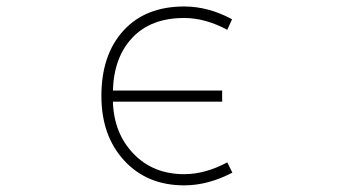

<svg xmlns="http://www.w3.org/2000/svg" viewBox="-20 -555 1040 587"><path d="M674.8 -58.6 690.4 -27.3Q616.2 11.7 543 11.7Q429.7 11.7 359.9 -64Q290 -139.6 290 -261.7Q290 -387.7 357.4 -461.4Q424.8 -535.2 543 -535.2Q617.2 -535.2 689.5 -496.1L674.8 -463.9Q607.4 -500 543 -500Q441.4 -500 384.8 -439.9Q328.1 -379.9 325.2 -278.3H659.2V-244.1H325.2Q328.1 -147.5 388.2 -85Q448.2 -22.5 543 -22.5Q607.4 -22.5 674.8 -58.6Z"/></svg>

Font: Gen Shin Gothic Monospace ExtraLight
Style: Regular
Weight: 200
Designer: [Source Han Sans]
Ryoko NISHIZUKA  (kana & ideographs); Paul D. Hunt (Latin, Greek & Cyrillic); Wenlong ZHANG  (bopomofo
Version: Version 1.002.20150607